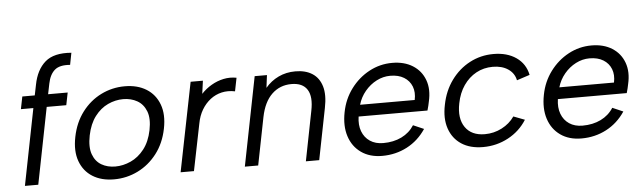

<svg xmlns="http://www.w3.org/2000/svg" viewBox="-47 -894 3604 1075"><g transform="rotate(-5 1755.5 -357.0)"><path d="M166 -559Q182 -642 231.5 -685Q281 -728 379 -720L366 -653Q307 -658 279 -633.5Q251 -609 241 -559L229 -500H339L325 -430H215L130 0H55L140 -430H70L84 -500H154Z M556 7Q485 7 435.5 -24Q386 -55 365 -112.5Q344 -170 360 -249Q376 -329 420 -387Q464 -445 526.5 -476Q589 -507 660 -507Q731 -507 781 -476Q831 -445 852.5 -387.5Q874 -330 858 -251Q842 -171 797.5 -113Q753 -55 690 -24Q627 7 556 7ZM569 -64Q613 -64 656 -83.5Q699 -103 731.5 -144.5Q764 -186 777 -250Q790 -315 774 -356Q758 -397 723.5 -416.5Q689 -436 645 -436Q601 -436 559 -416.5Q517 -397 485.5 -355.5Q454 -314 441 -250Q428 -185 443 -144Q458 -103 491.5 -83.5Q525 -64 569 -64Z M1030 -500H1099L1089 -427Q1114 -454 1146.5 -473Q1179 -492 1215 -499.5Q1251 -507 1288 -500L1273 -425Q1233 -433 1198 -425Q1163 -417 1134.5 -395Q1106 -373 1086 -339.5Q1066 -306 1058 -262L1005 0H930Z M1390 -500H1459L1450 -429Q1481 -466 1524 -486.5Q1567 -507 1619 -507Q1676 -507 1714 -482.5Q1752 -458 1766.5 -409.5Q1781 -361 1766 -288L1709 0H1634L1689 -279Q1705 -357 1679.5 -397.5Q1654 -438 1591 -438Q1526 -438 1481 -395Q1436 -352 1419 -268L1366 0H1291Z M2063 7Q1993 7 1945 -27Q1897 -61 1878 -120Q1859 -179 1874 -255Q1888 -328 1930.5 -385Q1973 -442 2033.5 -474.5Q2094 -507 2163 -507Q2231 -507 2278.5 -477Q2326 -447 2345.5 -394Q2365 -341 2349 -273Q2347 -262 2344 -250Q2341 -238 2337 -224H1950Q1943 -177 1956.5 -141Q1970 -105 2000.5 -84.5Q2031 -64 2075 -64Q2133 -64 2178 -86Q2223 -108 2249 -149L2309 -123Q2267 -60 2203 -26.5Q2139 7 2063 7ZM2271 -289Q2280 -332 2267 -365Q2254 -398 2223 -417Q2192 -436 2146 -436Q2106 -436 2069 -417Q2032 -398 2004 -364.5Q1976 -331 1964 -289Z M2630 7Q2557 7 2508.5 -25Q2460 -57 2440.5 -114.5Q2421 -172 2437 -248Q2452 -325 2494.5 -383.5Q2537 -442 2598.5 -474.5Q2660 -507 2732 -507Q2809 -507 2860 -471.5Q2911 -436 2924 -373L2851 -349Q2843 -389 2808.5 -412.5Q2774 -436 2722 -436Q2671 -436 2629 -413Q2587 -390 2558 -348Q2529 -306 2518 -249Q2501 -165 2536 -114.5Q2571 -64 2646 -64Q2697 -64 2741.5 -87Q2786 -110 2813 -149L2876 -125Q2837 -63 2771.5 -28Q2706 7 2630 7Z M3183 7Q3113 7 3065 -27Q3017 -61 2998 -120Q2979 -179 2994 -255Q3008 -328 3050.5 -385Q3093 -442 3153.5 -474.5Q3214 -507 3283 -507Q3351 -507 3398.5 -477Q3446 -447 3465.5 -394Q3485 -341 3469 -273Q3467 -262 3464 -250Q3461 -238 3457 -224H3070Q3063 -177 3076.5 -141Q3090 -105 3120.5 -84.5Q3151 -64 3195 -64Q3253 -64 3298 -86Q3343 -108 3369 -149L3429 -123Q3387 -60 3323 -26.5Q3259 7 3183 7ZM3391 -289Q3400 -332 3387 -365Q3374 -398 3343 -417Q3312 -436 3266 -436Q3226 -436 3189 -417Q3152 -398 3124 -364.5Q3096 -331 3084 -289Z"/></g></svg>

Font: Albert Sans
Style: Italic
Weight: 400
Italic angle: -11.25°
Designer: Andreas Rasmussen
Foundry: a.Foundry
Version: Version 1.025